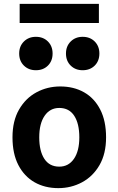

<svg xmlns="http://www.w3.org/2000/svg" viewBox="-20 -950 606 982"><path d="M43.9 -247.6Q43.9 -331.5 77.4 -389.6Q110.8 -447.8 166.5 -477.8Q222.2 -507.8 288.1 -507.8Q357.4 -507.8 410.2 -477.8Q462.9 -447.8 492.7 -389.6Q522.5 -331.5 522.5 -247.6Q522.5 -163.6 489 -105.7Q455.6 -47.9 399.9 -17.8Q344.2 12.2 278.3 12.2Q209.5 12.2 156.7 -17.8Q104 -47.9 74 -105.7Q43.9 -163.6 43.9 -247.6ZM180.7 -247.6Q180.7 -177.7 206.8 -137.7Q232.9 -97.7 283.2 -97.7Q330.6 -97.7 358.2 -137.7Q385.7 -177.7 385.7 -247.6Q385.7 -317.9 359.6 -357.9Q333.5 -397.9 283.2 -397.9Q235.8 -397.9 208.3 -357.9Q180.7 -317.9 180.7 -247.6ZM317.4 -676.3Q317.4 -713.9 341.6 -737.8Q365.7 -761.7 402.8 -761.7Q440.4 -761.7 464.4 -737.8Q488.3 -713.9 488.3 -676.3Q488.3 -638.2 464.4 -614.5Q440.4 -590.8 402.8 -590.8Q365.7 -590.8 341.6 -614.5Q317.4 -638.2 317.4 -676.3ZM78.1 -676.3Q78.1 -713.9 102.3 -737.8Q126.5 -761.7 163.6 -761.7Q201.2 -761.7 225.1 -737.8Q249 -713.9 249 -676.3Q249 -638.2 225.1 -614.5Q201.2 -590.8 163.6 -590.8Q126.5 -590.8 102.3 -614.5Q78.1 -638.2 78.1 -676.3ZM80.6 -832.5V-930.2H485.8V-832.5Z"/></svg>

Font: Andika
Style: Bold
Weight: 700
Designer: Victor Gaultney, Annie Olsen, Julie Remington, Don Collingsworth, Eric Hays, Becca Hirsbrunner
Foundry: SIL International
Version: Version 6.101